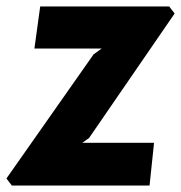

<svg xmlns="http://www.w3.org/2000/svg" viewBox="-42 -577 563 597"><path d="M-5 0 -22 -22 249 -408 274 -426H65L83 -557H484L501 -535L235 -148L214 -133H437L423 0Z"/></svg>

Font: Merriweather Sans ExtraBold
Style: Italic
Weight: 800
Italic angle: -7.5°
Designer: Eben Sorkin
Foundry: Eben Sorkin
Version: Version 2.001; ttfautohint (v1.8.3)